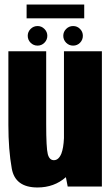

<svg xmlns="http://www.w3.org/2000/svg" viewBox="-20 -824 494 848"><path d="M279 0 271 -41.5Q219.5 4 145.5 4Q47 4 32 -79.5Q17 -163 17 -272V-597.5H184V-276Q184 -170.5 191 -143.5Q198 -116.5 218 -116.5Q239 -116.5 251 -145.5Q260.5 -170 262.5 -214V-597.5H430V0ZM146 -622.5Q128 -622.5 115.2 -635.2Q102.5 -648 102.5 -666Q102.5 -683.5 115.2 -696.2Q128 -709 146 -709Q163.5 -709 176.2 -696.2Q189 -683.5 189 -666Q189 -648 176.2 -635.2Q163.5 -622.5 146 -622.5ZM303 -622.5Q285 -622.5 272.2 -635.2Q259.5 -648 259.5 -666Q259.5 -683.5 272.2 -696.2Q285 -709 303 -709Q321 -709 333.5 -696.2Q346 -683.5 346 -666Q346 -648 333.5 -635.2Q321 -622.5 303 -622.5ZM97.5 -743V-804H352V-743Z"/></svg>

Font: Anybody Condensed ExtraBold
Style: Regular
Weight: 800
Width: 3
Designer: Tyler Finck
Foundry: Etcetera Type Company
Version: Version 1.010; ttfautohint (v1.8.3) -l 8 -r 50 -G 200 -x 14 